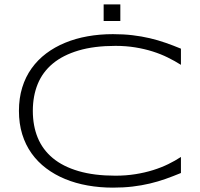

<svg xmlns="http://www.w3.org/2000/svg" viewBox="-20 -838 909 871"><path d="M800.8 -53.2Q765.6 -38.6 731.2 -26.4Q696.8 -14.2 659.7 -5.4Q622.6 3.4 581.5 8.3Q540.5 13.2 492.2 13.2Q432.6 13.2 377.7 3.4Q322.8 -6.3 275.4 -25.9Q228 -45.4 189.5 -74.5Q150.9 -103.5 123.3 -142.1Q95.7 -180.7 80.8 -229Q65.9 -277.3 65.9 -335Q65.9 -392.6 80.8 -440.9Q95.7 -489.3 123.3 -527.8Q150.9 -566.4 189.5 -595.5Q228 -624.5 275.4 -644Q322.8 -663.6 377.4 -673.3Q432.1 -683.1 492.2 -683.1Q540.5 -683.1 581.5 -678.2Q622.6 -673.3 659.7 -664.6Q696.8 -655.8 731.2 -643.8Q765.6 -631.8 800.8 -617.2V-543.9Q772.9 -561.5 741.2 -577.1Q709.5 -592.8 672.6 -604.5Q635.7 -616.2 593.8 -623Q551.8 -629.9 503.9 -629.9Q407.2 -629.9 336.4 -608.9Q265.6 -587.9 219.5 -549.6Q173.3 -511.2 151.1 -456.8Q128.9 -402.3 128.9 -335Q128.9 -267.6 151.1 -213.4Q173.3 -159.2 219.5 -120.8Q265.6 -82.5 336.4 -61.8Q407.2 -41 503.9 -41Q551.8 -41 594.5 -47.9Q637.2 -54.7 674.6 -66.4Q711.9 -78.1 743.4 -93.5Q774.9 -108.9 800.8 -126V-53.2ZM450.2 -742.7V-817.9H525.9V-742.7Z"/></svg>

Font: Syncopate
Style: Regular
Weight: 300
Width: 7
Designer: Astigmatic (AOETI)
Foundry: Astigmatic (AOETI)
Version: Version 001.000